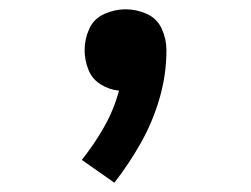

<svg xmlns="http://www.w3.org/2000/svg" viewBox="-20 -188 540 413"><path d="M226 205Q258 164 283.5 118.5Q309 73 323.5 22.5Q338 -28 338 -80Q338 -104 328 -126Q318 -148 296 -158Q274 -168 250 -168Q227 -168 204.5 -158Q182 -148 172 -126Q162 -104 162 -80Q162 -59 170 -38.5Q178 -18 196.5 -6.5Q215 5 236 7Q225 48 204 85Q183 122 156 156Z"/></svg>

Font: Iosevka SS08 Medium
Style: Regular
Weight: 500
Monospace: yes
Designer: Belleve Invis
Foundry: Belleve Invis
Version: Version 3.4.3; ttfautohint (v1.8.3)